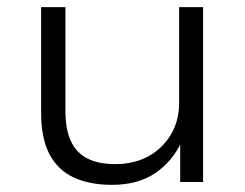

<svg xmlns="http://www.w3.org/2000/svg" viewBox="-20 -509 686 537"><path d="M293 8Q231 8 186.5 -12.5Q142 -33 118.5 -77.5Q95 -122 95 -194V-489H163V-198Q163 -148 178 -115Q193 -82 224 -66Q255 -50 302 -50Q356 -50 396 -72.5Q436 -95 458.5 -133.5Q481 -172 481 -221V-489H548V0H484V-115H489Q463 -58 414.5 -25Q366 8 293 8Z"/></svg>

Font: Nunito Sans 10pt SemiExpanded Light
Style: Regular
Weight: 300
Width: 6
Designer: Vernon Adams
Foundry: Vernon Adams
Version: Version 3.101;gftools[0.9.27]